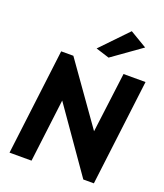

<svg xmlns="http://www.w3.org/2000/svg" viewBox="-175 -1105 1053 1230"><g transform="rotate(20 351.0 -489.5)"><path d="M541 10H613L702 -713H552L500 -304L210 -713H127L38 10H188L241 -419ZM334 -808 426 -779 624 -920 508 -989Z"/></g></svg>

Font: Bluebird
Style: SfBdObl
Weight: 700
Designer: Jasper
Foundry: Cannot Into Space Fonts
Version: Version 0.98